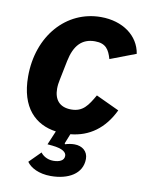

<svg xmlns="http://www.w3.org/2000/svg" viewBox="-84 -598 667 870"><g transform="rotate(10 249.0 -162.5)"><path d="M310 -537C151 -537 31 -402 31 -215C31 -71 103 -4 198 9L171 73L193 75C243 80 259 95 259 111C259 133 237 142 209 142C180 142 159 126 151 114L99 166C116 191 155 212 210 212C290 212 354 177 354 108C354 73 327 52 292 52C279 52 265 54 249 59L247 55L265 10C351 2 418 -46 460 -134L353 -184C324 -134 303 -101 249 -101C194 -101 170 -134 170 -183C170 -197 172 -211 175 -225L193 -314C208 -388 243 -424 302 -424C353 -424 368 -397 380 -356L498 -401C485 -483 410 -537 310 -537Z"/></g></svg>

Font: LVC Sans
Style: Bold Italic
Weight: 700
Italic angle: -11.31°
Designer: Mike Abbink, Paul van der Laan, Pieter van Rosmalen
Foundry: Bold Monday
Version: Version 3.0